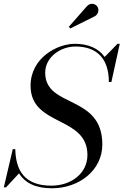

<svg xmlns="http://www.w3.org/2000/svg" viewBox="-46 -995 662 1030"><path d="M464 -908.5C480 -918 487 -941 477.5 -957.5C468 -974 442.5 -983.5 421.5 -963L323 -851L331.5 -842.5ZM-13.5 10 56 -65C87 -15.5 142 15 233 15C376.5 15 503 -80 503 -220C503 -490 196.5 -413.5 196.5 -605C196.5 -690 280.5 -745.5 358.5 -745.5C477.5 -745.5 538 -677 538 -555H551.5L596.5 -760H584.5L515.5 -689.5C482.5 -735.5 428.5 -760 355 -760C261.5 -760 118 -685 118 -535C118 -315 423 -375 423 -163.5C423 -64.5 335.5 1 229.5 1C84 1 38.5 -82 36 -195H22.5L-25.5 10Z"/></svg>

Font: Bodoni* 16pt
Style: Italic
Weight: 400
Italic angle: -13°
Version: Version 2.3